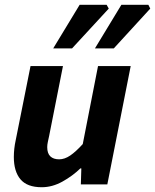

<svg xmlns="http://www.w3.org/2000/svg" viewBox="-20 -773 650 805"><path d="M155 12Q94 12 66 -21Q38 -54 38 -115Q38 -132 40 -150Q42 -168 46 -186L108 -496H244L186 -203Q183 -189 180.5 -177.5Q178 -166 178 -156Q178 -130 191 -117.5Q204 -105 228 -105Q251 -105 274.5 -121Q298 -137 327 -169L391 -496H528L430 0H319L321 -67H317Q284 -35 241.5 -11.5Q199 12 155 12ZM203 -570 314 -753H427L436 -737L282 -570ZM378 -570 489 -753H602L610 -737L457 -570Z"/></svg>

Font: Source Sans 3
Style: Bold Italic
Weight: 700
Italic angle: -11°
Designer: Paul D. Hunt
Foundry: Adobe
Version: Version 3.052;hotconv 1.1.0;makeotfexe 2.6.0